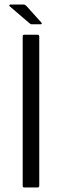

<svg xmlns="http://www.w3.org/2000/svg" viewBox="-20 -826 272 846"><path d="M153 -7Q153 0 145 0H87Q80 0 80 -7V-665Q80 -673 87 -673H145Q153 -673 153 -665ZM120 -719Q116 -719 113.5 -721Q111 -723 107 -726L22 -799Q20 -801 21.5 -803.5Q23 -806 25 -806H83Q88 -806 90.5 -804.5Q93 -803 97 -799L161 -728Q164 -725 164 -722Q164 -719 159 -719Z"/></svg>

Font: Glory
Style: Regular
Weight: 400
Designer: Robert Leuschke
Foundry: Robert Leuschke
Version: Version 1.011